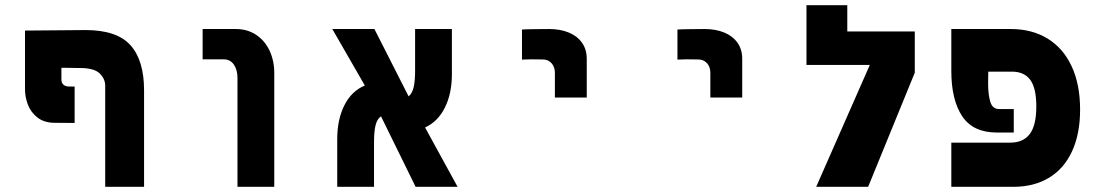

<svg xmlns="http://www.w3.org/2000/svg" viewBox="-20 -721 4240 741"><path d="M536 0V-372.5Q536 -488 483.5 -546.5Q431 -605 310 -605L76.5 -603V-376.5Q76.5 -345.5 88.2 -315.8Q100 -286 125.8 -266.5Q151.5 -247 191.5 -247L268 -246.5V-387H248.5Q233 -387 225 -394Q217 -401 217 -414V-459.5L288.5 -458.5Q343.5 -458.5 364.8 -437.5Q386 -416.5 386 -390.5V0Z M843.5 -492H762V-609H890Q934.5 -609 968.2 -586.8Q1002 -564.5 1020.2 -525.8Q1038.5 -487 1038.5 -439V0H896.5V-420.5Q896.5 -451.5 882.5 -471.8Q868.5 -492 843.5 -492Z M1423.5 -172V0H1281.5V-185Q1281.5 -259.5 1309 -314.5Q1336.5 -369.5 1388 -391L1262.5 -609H1425L1557 -349Q1570.5 -360 1576.2 -383.5Q1582 -407 1582 -447V-609H1724V-434Q1724 -360.5 1697.2 -306.2Q1670.5 -252 1620.5 -229L1746 0H1584L1450.5 -272Q1435.5 -262 1429.5 -238Q1423.5 -214 1423.5 -172Z M2099.5 -609Q2082 -609 2043.2 -608.5Q2004.5 -608 1994.5 -607V-491Q2016.5 -492 2030.5 -492L2075 -491.5Q2095.5 -491.5 2108.5 -477.2Q2121.5 -463 2121.5 -440V-344.5H2244.5V-494Q2244.5 -531 2225.5 -557Q2206.5 -583 2173.8 -596Q2141 -609 2099.5 -609Z M2699.5 -609Q2682 -609 2643.2 -608.5Q2604.5 -608 2594.5 -607V-491Q2616.5 -492 2630.5 -492L2675 -491.5Q2695.5 -491.5 2708.5 -477.2Q2721.5 -463 2721.5 -440V-344.5H2844.5V-494Q2844.5 -531 2825.5 -557Q2806.5 -583 2773.8 -596Q2741 -609 2699.5 -609Z M3510.5 -599.5V-440.5L3330.5 0H3130L3337 -470.5H3092.5V-701H3250V-599.5Z M3651.5 -170.5H3879Q3929 -170.5 3954.2 -203.8Q3979.5 -237 3979.5 -310.5Q3979.5 -381.5 3956 -413Q3932.5 -444.5 3885.5 -444.5H3794V-434.5L3793.5 -399.5Q3793.5 -355.5 3802 -327.8Q3810.5 -300 3836.5 -300H3892.5V-209.5H3827.5Q3735 -209.5 3693.2 -272.8Q3651.5 -336 3651.5 -447V-609H3880.5Q3963 -609 4023.2 -572Q4083.5 -535 4116 -465Q4148.5 -395 4148.5 -298Q4148.5 -204.5 4117.5 -137.2Q4086.5 -70 4028.5 -35Q3970.5 0 3891.5 0H3651.5Z"/></svg>

Font: JuliaMono Black
Style: Regular
Weight: 900
Monospace: yes
Designer: cormullion
Foundry: corm
Version: Version 0.054; ttfautohint (v1.8.4)